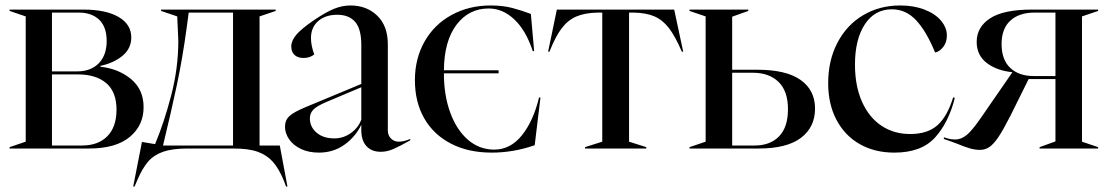

<svg xmlns="http://www.w3.org/2000/svg" viewBox="-20 -543 4049 702"><path d="M15 -5 74 -25V-483L15 -503V-508H284Q367 -508 413.5 -481Q460 -454 460 -406Q460 -366 428.5 -339.5Q397 -313 347 -302V-299Q413 -292 459 -254Q505 -216 505 -151Q505 -84 454 -42Q403 0 306 0H15ZM280 -11Q339 -11 372.5 -45Q406 -79 406 -142Q406 -207 368.5 -239Q331 -271 264 -271H170V-11ZM262 -282Q312 -282 341 -311.5Q370 -341 370 -393Q370 -445 342.5 -471Q315 -497 268 -497H170V-282Z M499 -24 547 -16Q580 -95 606 -194.5Q632 -294 632 -395Q632 -398 629 -461L628 -483L569 -503V-508H988V-503L929 -483V-11H1003L1031 139H1026L1018 118Q1000 74 978 49Q956 24 922.5 12Q889 0 834 0H665Q610 0 576 12Q542 24 521 48.5Q500 73 481 118L472 139H467ZM832 -11V-497H670L663 -445Q648 -333 626.5 -231.5Q605 -130 576 -11Z M1022 -80Q1022 -103 1037.5 -118Q1053 -133 1099 -152L1301 -236V-379Q1301 -437 1278.5 -463Q1256 -489 1213 -489Q1170 -489 1143.5 -466Q1117 -443 1117 -404Q1117 -376 1129 -344Q1113 -331 1090 -331Q1069 -331 1057 -342Q1045 -353 1045 -373Q1045 -394 1063 -415.5Q1081 -437 1126 -468Q1170 -498 1200.5 -510.5Q1231 -523 1261 -523Q1321 -523 1359.5 -485.5Q1398 -448 1398 -381V-66Q1398 -48 1409.5 -36.5Q1421 -25 1438 -25Q1457 -25 1480 -35V-30Q1441 -8 1418 2Q1395 12 1372 12Q1339 12 1320 -8.5Q1301 -29 1301 -68V-87Q1280 -43 1239.5 -14Q1199 15 1146 15Q1108 15 1080 1.5Q1052 -12 1037 -34Q1022 -56 1022 -80ZM1202 -37Q1236 -37 1263.5 -57Q1291 -77 1301 -106V-224L1173 -170Q1138 -155 1125.5 -142Q1113 -129 1113 -110Q1113 -79 1137.5 -58Q1162 -37 1202 -37Z M1497 -250Q1497 -329 1532.5 -391.5Q1568 -454 1631.5 -488.5Q1695 -523 1774 -523Q1818 -523 1852.5 -514Q1887 -505 1921 -492L1933 -356H1928Q1903 -432 1860.5 -472Q1818 -512 1767 -512Q1694 -512 1649 -452.5Q1604 -393 1603 -286H1803V-275H1603Q1603 -194 1626.5 -130.5Q1650 -67 1691.5 -31.5Q1733 4 1787 4Q1846 4 1888 -48Q1930 -100 1951 -187L1956 -186L1935 -12Q1857 15 1778 15Q1692 15 1628.5 -18Q1565 -51 1531 -110.5Q1497 -170 1497 -250Z M2119 -5 2182 -25V-497H2165Q2119 -496 2088 -483Q2057 -470 2034 -440Q2011 -410 1989 -354H1984L2016 -508H2445L2478 -354H2473Q2449 -410 2426 -440Q2403 -470 2373 -483Q2343 -496 2297 -497H2280V-25L2343 -5V0H2119Z M2501 -5 2560 -25V-483L2501 -503V-508H2716V-503L2657 -482V-288H2749Q2855 -288 2907.5 -250.5Q2960 -213 2960 -146Q2960 -78 2908.5 -39Q2857 0 2754 0H2501ZM2739 -11Q2796 -11 2828.5 -44.5Q2861 -78 2861 -144Q2861 -210 2826.5 -243.5Q2792 -277 2733 -277H2657V-11Z M3008 -239Q3008 -322 3042 -387Q3076 -452 3136 -487.5Q3196 -523 3271 -523Q3321 -523 3360 -508Q3399 -493 3420.5 -467.5Q3442 -442 3442 -413Q3442 -388 3428.5 -371Q3415 -354 3399 -351Q3367 -429 3329.5 -469Q3292 -509 3241 -509Q3178 -509 3142 -454Q3106 -399 3106 -307Q3106 -229 3131.5 -171.5Q3157 -114 3202.5 -83.5Q3248 -53 3308 -53Q3372 -53 3408 -85.5Q3444 -118 3465 -187L3471 -185Q3449 -96 3399 -40.5Q3349 15 3250 15Q3178 15 3123.5 -16Q3069 -47 3038.5 -104.5Q3008 -162 3008 -239Z M3473 -20 3431 -35V-41Q3434 -40 3446 -36.5Q3458 -33 3473 -33Q3494 -33 3514 -49Q3534 -65 3567 -113L3681 -278V-279Q3624 -285 3587.5 -313Q3551 -341 3551 -390Q3551 -444 3600 -476Q3649 -508 3753 -508H3995V-503L3936 -483V-25L3995 -5V0H3781V-5L3839 -26V-254H3741L3674 -119Q3648 -68 3630.5 -42Q3613 -16 3597.5 -5.5Q3582 5 3563 5Q3545 5 3526 -0.5Q3507 -6 3473 -20ZM3759 -265H3839V-497H3763Q3706 -497 3674 -467.5Q3642 -438 3642 -382Q3642 -325 3673.5 -295Q3705 -265 3759 -265Z"/></svg>

Font: Nyght Serif
Style: Regular
Weight: 400
Designer: Maksym Kobuzan
Version: Version 0.410;July 4, 2025;FontCreator 15.0.0.2958 64-bit